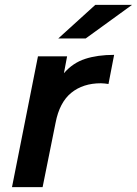

<svg xmlns="http://www.w3.org/2000/svg" viewBox="-20 -764 559 784"><path d="M29 0 135 -534H254L241 -465Q277 -507 327.5 -523.5Q378 -540 446 -540L423 -421Q415 -422 408 -423Q401 -424 392 -424Q319 -424 271 -385Q223 -346 207 -263L154 0ZM218 -607 369 -744H519L330 -607Z"/></svg>

Font: Montserrat SemiBold
Style: Italic
Weight: 600
Italic angle: -11.3°
Designer: Julieta Ulanovsky
Foundry: Julieta Ulanovsky
Version: Version 9.000; ttfautohint (v1.8.4.7-5d5b)